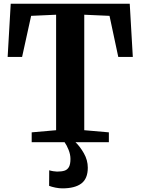

<svg xmlns="http://www.w3.org/2000/svg" viewBox="-20 -763 754 1030"><path d="M676 -743 692.5 -457.5H614.5L567.5 -678L432 -684V-64.5L564 -53V0H385Q408.5 22 429.8 59Q451 96 451 136.5Q451 195.5 416.2 221.5Q381.5 247.5 314.5 247.5Q297.5 247.5 277.5 243.5Q257.5 239.5 243.5 234L244 150.5Q253.5 153.5 266 155.5Q278.5 157.5 286 157.5Q311 157.5 326.2 152.5Q341.5 147.5 349.8 132.8Q358 118 358 89.5Q358 66 347.8 40.5Q337.5 15 326.5 0H150V-53L281 -64.5V-684L147 -678L98.5 -457.5H21L37.5 -743Z"/></svg>

Font: Merriweather Text
Style: Bold
Weight: 700
Designer: Eben Sorkin
Foundry: Eben Sorkin
Version: Version 2.100